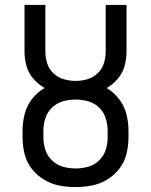

<svg xmlns="http://www.w3.org/2000/svg" viewBox="-20 -755 616 783"><path d="M288 8Q322 8 355 1.5Q388 -5 417.5 -23Q447 -41 467.5 -68Q488 -95 496 -128Q504 -161 504 -195V-222Q504 -256 495.5 -289.5Q487 -323 465.5 -351Q444 -379 415 -396Q441 -411 460.5 -434Q480 -457 488 -486Q496 -515 496 -544V-735H411V-544Q411 -520 403.5 -496.5Q396 -473 378 -456Q360 -439 336.5 -432Q313 -425 288 -425Q264 -425 240 -432Q216 -439 198 -456Q180 -473 172.5 -496.5Q165 -520 165 -544V-735H80V-544Q80 -515 88 -486Q96 -457 116 -434Q136 -411 162 -396Q132 -379 110.5 -351Q89 -323 80.5 -289.5Q72 -256 72 -222V-195Q72 -161 80 -128Q88 -95 108.5 -68Q129 -41 158.5 -23Q188 -5 221 1.5Q254 8 288 8ZM288 -68Q262 -68 237 -75Q212 -82 192.5 -100.5Q173 -119 165 -144Q157 -169 157 -195V-222Q157 -248 165 -273Q173 -298 192.5 -316.5Q212 -335 237 -342Q262 -349 288 -349Q314 -349 339.5 -342Q365 -335 384 -316.5Q403 -298 411 -273Q419 -248 419 -222V-195Q419 -169 411 -144Q403 -119 384 -100.5Q365 -82 339.5 -75Q314 -68 288 -68Z"/></svg>

Font: Iosevka Sparkle
Style: Regular
Weight: 400
Designer: Belleve Invis
Foundry: Belleve Invis
Version: Version 4.5.0; ttfautohint (v1.8.3)